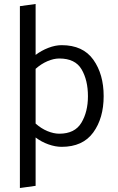

<svg xmlns="http://www.w3.org/2000/svg" viewBox="-20 -726 592 965"><path d="M159 -105Q187 -80 218.5 -67Q250 -54 278 -54Q356 -54 389 -109Q422 -164 422 -242Q422 -323 390 -377.5Q358 -432 278 -432Q250 -432 218.5 -418.5Q187 -405 159 -380ZM80 219V-695L159 -706V-450Q188 -472 223 -485.5Q258 -499 290 -499Q397 -499 449 -426Q501 -353 501 -243Q501 -132 448.5 -60Q396 12 290 12Q258 12 223 -0.5Q188 -13 159 -35V208Z"/></svg>

Font: Palanquin
Style: Regular
Weight: 400
Designer: Pria Ravichandran
Version: Version 1.0.4